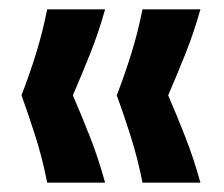

<svg xmlns="http://www.w3.org/2000/svg" viewBox="-20 -476 480 411"><path d="M81 -85Q71 -136 56.5 -182Q42 -228 26 -272Q43 -316 57 -361Q71 -406 81 -456H205Q191 -406 173 -361Q155 -316 136 -272Q155 -228 173 -182Q191 -136 205 -85ZM285 -85Q275 -136 260.5 -182Q246 -228 230 -272Q247 -316 261 -361Q275 -406 285 -456H409Q395 -406 377 -361Q359 -316 340 -272Q359 -228 377 -182Q395 -136 409 -85Z"/></svg>

Font: Bricolage Grotesque 17pt SemiBold
Style: Regular
Weight: 600
Version: Version 1.001;gftools[0.9.33.dev8+g029e19f]